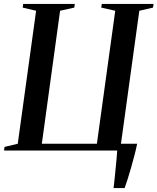

<svg xmlns="http://www.w3.org/2000/svg" viewBox="-26 -763 798 973"><path d="M549.5 190Q551.5 175.5 554 151.2Q556.5 127 559.2 99Q562 71 564.5 44.5Q567 18 568 0H-5.5L-3 -18.5L64 -34.5L157 -708.5L89 -724.5L91.5 -743H353L350.5 -724.5L278.5 -708.5L186 -34.5H465L558 -708.5L487 -724.5L490 -743H752L749.5 -724.5L680 -708.5L587 -34.5H669Q664 -9.5 655.8 22.5Q647.5 54.5 638.2 87Q629 119.5 620.2 147Q611.5 174.5 605.5 190Z"/></svg>

Font: Merriweather 144pt Medium
Style: Italic
Weight: 500
Italic angle: -7.8°
Version: Version 2.101